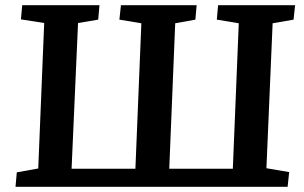

<svg xmlns="http://www.w3.org/2000/svg" viewBox="-20 -723 1176 743"><path d="M40 0 45 -56 128 -71 151 -634 61 -648 66 -703H365L360 -647L282 -634L257 -70H504L527 -633L442 -647L448 -703H741L736 -647L658 -633L635 -70H881L904 -633L819 -647L824 -703H1122L1116 -647L1035 -633L1011 -72L1099 -57L1093 0Z"/></svg>

Font: Literata 18pt SemiBold
Style: Italic
Weight: 600
Italic angle: -2°
Designer: Latin by Veronika Burian and Jose Scaglione. Greek by Irene Vlachou. Cyrillic by Vera Evstafieva
Foundry: TypeTogether
Version: Version 3.103;gftools[0.9.29]